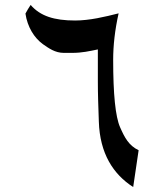

<svg xmlns="http://www.w3.org/2000/svg" viewBox="-20 -679 676 777"><path d="M104 -659C97 -648 89 -636 83 -624C91 -570 118 -526 154 -500C177 -484 203 -465 238 -465H272C312 -465 342 -472 376 -479V-350C376 -297 378 -244 380 -187C384 -58 438 26 519 78L541 -71C501 -90 484 -123 466 -164C447 -207 438 -298 438 -437C438 -495 445 -558 460 -625C405 -611 342 -596 284 -596C199 -596 143 -614 104 -659Z"/></svg>

Font: Iranian Serif 
Style: Regular
Weight: 400
Designer: Hooman Mehr, Hadi Navid in Neviseh Pardaz Co. Ltd. (http://nevisa.com)
Foundry: http://font-store.ir
Version: 5.0.2 build 3/9/1393